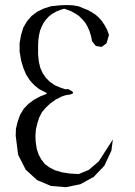

<svg xmlns="http://www.w3.org/2000/svg" viewBox="-20 -780 540 770"><path d="M338.9 -655.3 331.1 -672.9 322.3 -688.5 310.5 -702.1 297.9 -714.8 282.2 -725.6 264.6 -735.4 237.3 -745.1 221.7 -740.2 207 -734.4 189.5 -724.6 175.8 -713.9 164.1 -701.2 154.3 -687.5 147.5 -673.8 140.6 -657.2 136.7 -639.6 133.8 -620.1 132.8 -596.7V-562.5L135.7 -533.2L141.6 -507.8L151.4 -486.3L164.1 -467.8L179.7 -452.1L199.2 -438.5L224.6 -427.7L242.2 -421.9L252.9 -422.9L263.7 -417Q290 -403.3 244.1 -398.4L226.6 -392.6L202.1 -379.9L180.7 -364.3L163.1 -347.7L148.4 -330.1L137.7 -309.6L129.9 -286.1L124 -260.7L122.1 -236.3L123 -212.9L127 -184.6L134.8 -160.2L145.5 -140.6L159.2 -123L176.8 -109.4L199.2 -97.7L228.5 -88.9L260.7 -84L295.9 -82L335.9 -98.6L376 -132.8L408.2 -182.6L432.6 -220.7L426.8 -175.8L398.4 -115.2L355.5 -70.3L301.8 -41L244.1 -29.3L184.6 -34.2L128.9 -57.6L83 -99.6L52.7 -159.2L43 -235.4L43.9 -263.7L50.8 -292L60.5 -319.3L75.2 -343.8L93.8 -363.3L116.2 -379.9L141.6 -393.6L159.2 -400.4Q175.8 -405.3 159.2 -411.1L136.7 -422.9L117.2 -438.5L99.6 -458L85 -480.5L74.2 -505.9L65.4 -534.2L58.6 -573.2V-607.4L64.5 -639.6L73.2 -668.9L87.9 -694.3L106.4 -715.8L129.9 -733.4L156.2 -746.1L184.6 -754.9L221.7 -758.8L247.1 -759.8L271.5 -758.8L294.9 -754.9L318.4 -745.1L329.1 -741.2L345.7 -732.4L362.3 -721.7L377 -709L389.6 -694.3L400.4 -677.7L410.2 -659.2L417 -639.6L407.2 -606.4L387.7 -591.8L364.3 -595.7L349.6 -614.3L344.7 -636.7Z"/></svg>

Font: B2 Hana
Style: Regular
Weight: 500
Version: 2020-08-05; (max)